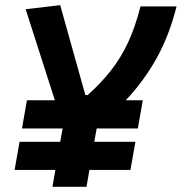

<svg xmlns="http://www.w3.org/2000/svg" viewBox="-20 -718 699 738"><path d="M64.5 -224.1 83.5 -332.5H190.9L78.6 -682.6L211.4 -698.2L308.1 -352.5H316.9Q368.2 -398.4 406.2 -446.8Q444.3 -495.1 472.2 -554.7Q500 -614.3 520 -693.4H658.7Q630.4 -581.1 581.8 -493.9Q533.2 -406.7 463.4 -332.5H528.8L509.8 -224.1H351.6L342.3 -172.9H500.5L481.4 -64.9H323.7L312.5 0H181.6L192.9 -64.9H36.1L55.2 -172.9H211.4L220.7 -224.1Z"/></svg>

Font: Cascadia Code PL
Style: Bold Italic
Weight: 700
Italic angle: -10°
Monospace: yes
Designer: Aaron Bell
Foundry: Saja Typeworks
Version: Version 2404.023; ttfautohint (v1.8.4)